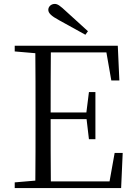

<svg xmlns="http://www.w3.org/2000/svg" viewBox="-20 -958 689 978"><path d="M428 -799C391 -833 352 -868 318 -899C287 -928 274 -938 259 -938C240 -938 226 -924 226 -908C226 -892 240 -877 281 -855C324 -831 369 -806 415 -781ZM547 -548H588L580 -725H55V-696L160 -687C161 -590 161 -490 161 -390V-335C161 -235 161 -136 160 -38L55 -29V0H597L605 -179H564L538 -34H239C238 -132 238 -232 238 -351H421L433 -249H466V-489H433L420 -385H238C238 -494 238 -595 239 -691H522Z"/></svg>

Font: Noto Serif HK Light
Style: Regular
Weight: 300
Designer: Ryoko NISHIZUKA 西塚涼子 (kana & ideographs); Frank Grießhammer (Latin, Greek & Cyrillic); Wenlong ZHANG 张文龙 (bopomofo); San
Foundry: Adobe
Version: Version 2.001;hotconv 1.1.0;makeotfexe 2.6.0